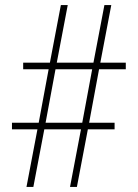

<svg xmlns="http://www.w3.org/2000/svg" viewBox="-20 -734 541 754"><path d="M84 0H111L154 -226H298L255 0H282L325 -226H430V-252H330L369 -462H474V-488H374L417 -714H390L347 -488H203L246 -714H219L176 -488H71V-462H171L132 -252H27V-226H127ZM159 -252 198 -462H342L303 -252Z"/></svg>

Font: Noto Sans Tamil ExtraCondensed Thin
Style: Regular
Weight: 100
Width: 2
Designer: Jelle Bosma - Monotype Design Team
Foundry: Monotype Imaging Inc.
Version: Version 2.004